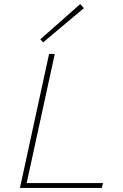

<svg xmlns="http://www.w3.org/2000/svg" viewBox="-20 -923 602 943"><path d="M192 -715 178 -730 374 -903 392 -883ZM486 -24 480 0H78L221 -658H249L111 -24Z"/></svg>

Font: Ysabeau Infant Extralight
Style: Italic
Weight: 200
Italic angle: -12°
Designer: Christian Thalmann (Catharsis Fonts)
Version: Version 0.003